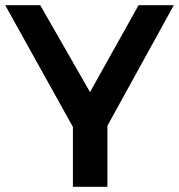

<svg xmlns="http://www.w3.org/2000/svg" viewBox="-21 -720 690 740"><path d="M-1 -700H134L326 -365L513 -700H649L335 -130H316ZM260 -298H393V0H260Z"/></svg>

Font: Alexandria Medium
Style: Regular
Weight: 500
Designer: Mohamed Gaber
Foundry: Kief Type Foundry
Version: Version 5.100